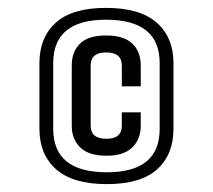

<svg xmlns="http://www.w3.org/2000/svg" viewBox="-20 -685 540 487"><path d="M420 -358Q420 -293 378.5 -255.5Q337 -218 251 -218Q165 -218 122.5 -255.5Q80 -293 80 -358V-525Q80 -590 121.5 -627.5Q163 -665 249 -665Q335 -665 377.5 -627.5Q420 -590 420 -525ZM385 -525Q385 -635 249 -635Q115 -635 115 -525V-358Q115 -248 251 -248Q385 -248 385 -358ZM289 -400H337V-366Q337 -332 315.5 -311Q294 -290 250 -290Q205 -290 183.5 -311Q162 -332 162 -366V-519Q162 -554 183 -574.5Q204 -595 249 -595Q294 -595 315.5 -574.5Q337 -554 337 -519V-466H289V-519Q289 -552 249 -552Q210 -552 210 -519V-366Q210 -333 250 -333Q289 -333 289 -366Z"/></svg>

Font: Unica One
Style: Regular
Weight: 400
Designer: Eduardo Rodriguez Tunni
Foundry: Eduardo Rodriguez Tunni
Version: Version 2.000; ttfautohint (v1.8.4.7-5d5b);gftools[0.9.23]